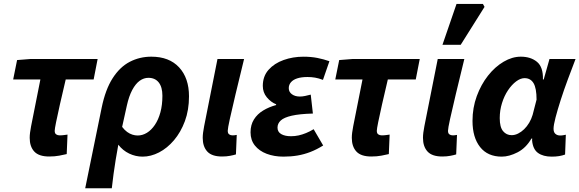

<svg xmlns="http://www.w3.org/2000/svg" viewBox="-20 -803 3015 999"><path d="M235.8 11.3Q182.2 11.3 158.3 -14.6Q134.5 -40.5 134.5 -85.7Q134.5 -98.9 136.4 -113.3Q138.3 -127.7 141.8 -146.3L190.1 -389.4H48.5L68.9 -490.5L139.5 -496.1H488L467.2 -389.4H321.9Q304.5 -316.8 291.8 -259.9Q279 -203 271.8 -167.4Q264.6 -131.8 264.6 -122.6Q264.6 -109 272.2 -103.9Q279.8 -98.7 289.6 -98.7Q303.3 -98.7 312.9 -100.2Q322.5 -101.7 331.3 -102.7L327.1 -1.3Q311.4 2.5 288.2 6.9Q264.9 11.3 235.8 11.3Z M423.3 176.7 509 -242.6Q528.5 -337.6 566.2 -396.2Q603.9 -454.9 655.4 -481.5Q706.9 -508.1 767.3 -508.1Q860.4 -508.1 911.9 -452.5Q963.4 -396.8 963.4 -301.8Q963.4 -230.4 942 -172.6Q920.5 -114.8 885.3 -73.4Q850.2 -32.1 807.6 -10Q765 12 722.1 12Q685.5 12 652.3 -3.9Q619 -19.8 595.6 -50.1Q588 -9.6 582 27.7Q576 65 570.9 101.8Q565.7 138.7 561.7 176.7ZM696.1 -98Q721.5 -98 744.5 -112.1Q767.5 -126.1 785.8 -153.2Q804.2 -180.3 814.6 -218.5Q825 -256.6 825 -304.8Q825 -349.7 806 -373.9Q787 -398.1 752.1 -398.1Q728.4 -398.1 707 -382.9Q685.7 -367.6 668.3 -335.3Q650.9 -302.9 639.8 -252.6L615.5 -142.7Q628.1 -126.1 641.6 -116.4Q655.2 -106.6 669.2 -102.3Q683.2 -98 696.1 -98Z M1135.1 11.3Q1082.2 11.3 1058.5 -14.6Q1034.8 -40.5 1034.8 -85.7Q1034.8 -98.9 1036.7 -113.3Q1038.6 -127.7 1042.1 -146.3L1111.6 -496.1H1250Q1225 -393.8 1205.8 -313.7Q1186.5 -233.6 1175.8 -184Q1165 -134.5 1165 -122.6Q1165 -109 1172.3 -103.9Q1179.6 -98.7 1189.1 -98.7Q1193.7 -98.7 1199.7 -99.2Q1205.6 -99.7 1211.8 -101.1L1207.6 0.4Q1195.6 4.2 1177.2 7.7Q1158.7 11.3 1135.1 11.3Z M1454.6 12Q1406.5 12 1367.5 -2.8Q1328.6 -17.6 1306.1 -45.9Q1283.6 -74.2 1283.6 -114.5Q1283.6 -153.2 1301.2 -181.4Q1318.8 -209.6 1349.2 -228Q1379.6 -246.4 1416.7 -256.4V-260.4Q1389.3 -271.4 1368.3 -296.7Q1347.4 -322 1347.4 -356Q1347.4 -406.2 1377.4 -439.9Q1407.3 -473.5 1455.8 -490.8Q1504.2 -508 1558.8 -508Q1598.5 -508 1631.5 -501.5Q1664.5 -494.9 1694 -484.5L1660.4 -387.4Q1638 -395.9 1619.1 -399.1Q1600.2 -402.3 1580 -402.3Q1548.8 -402.3 1527.1 -395.4Q1505.5 -388.6 1494 -375.3Q1482.5 -362 1482.5 -344.4Q1482.5 -324.4 1498.9 -312.6Q1515.2 -300.7 1540.2 -300.7Q1553.5 -300.7 1567.5 -303.7Q1581.4 -306.7 1596.8 -310.7L1608 -212.2Q1538.3 -210.3 1498 -201Q1457.7 -191.8 1440.8 -176.1Q1423.9 -160.5 1423.9 -139Q1423.9 -116.6 1443.1 -105.4Q1462.3 -94.2 1494.2 -94.2Q1514.3 -94.2 1533.6 -98.4Q1553 -102.7 1572.4 -110.7Q1591.9 -118.6 1611.9 -130.8L1661.5 -46Q1627.1 -24.6 1594.5 -12.1Q1562 0.4 1527.8 6.2Q1493.7 12 1454.6 12Z M1911.8 11.3Q1858.2 11.3 1834.3 -14.6Q1810.5 -40.5 1810.5 -85.7Q1810.5 -98.9 1812.4 -113.3Q1814.3 -127.7 1817.8 -146.3L1866.1 -389.4H1724.5L1744.9 -490.5L1815.5 -496.1H2164L2143.2 -389.4H1997.9Q1980.5 -316.8 1967.8 -259.9Q1955 -203 1947.8 -167.4Q1940.6 -131.8 1940.6 -122.6Q1940.6 -109 1948.2 -103.9Q1955.8 -98.7 1965.6 -98.7Q1979.3 -98.7 1988.9 -100.2Q1998.5 -101.7 2007.3 -102.7L2003.1 -1.3Q1987.4 2.5 1964.2 6.9Q1940.9 11.3 1911.8 11.3Z M2281.1 11.3Q2228.2 11.3 2204.5 -14.6Q2180.8 -40.5 2180.8 -85.7Q2180.8 -98.9 2182.7 -113.3Q2184.6 -127.7 2188.1 -146.3L2257.6 -496.1H2396Q2371 -393.8 2351.8 -313.7Q2332.5 -233.6 2321.8 -184Q2311 -134.5 2311 -122.6Q2311 -109 2318.3 -103.9Q2325.6 -98.7 2335.1 -98.7Q2339.7 -98.7 2345.7 -99.2Q2351.6 -99.7 2357.8 -101.1L2353.6 0.4Q2341.6 4.2 2323.2 7.7Q2304.7 11.3 2281.1 11.3ZM2282.2 -569.9 2355.4 -782.7H2492.5L2501.1 -767.2L2377.1 -569.9Z M2590.6 12Q2517.5 12 2478 -37.9Q2438.5 -87.8 2438.5 -174Q2438.5 -242.2 2460.7 -302.8Q2482.9 -363.3 2519.2 -409.4Q2555.6 -455.5 2600.3 -481.8Q2644.9 -508.1 2689.9 -508.1Q2741.2 -508.1 2773.9 -481.3Q2806.7 -454.4 2805 -389.6H2809L2839.1 -496.1H2974.7Q2955.2 -445.2 2934.6 -390Q2914 -334.7 2897.5 -283.2Q2881 -231.6 2870.6 -191.8Q2860.2 -152 2860.2 -132.9Q2860.2 -114.7 2870 -106.4Q2879.8 -98 2894.4 -98Q2904.5 -98 2911.2 -99.5Q2917.8 -101 2924.1 -102L2920.2 1.1Q2905.6 6.5 2888.5 9.3Q2871.4 12 2850.5 12Q2806.2 12 2779.4 -7.2Q2752.6 -26.4 2748.5 -72.4Q2748.5 -74 2748.8 -76.7Q2749 -79.4 2749.2 -82.2H2745.2Q2717 -33.2 2673.2 -10.6Q2629.4 12 2590.6 12ZM2642.1 -99.7Q2658.9 -99.7 2675.6 -108Q2692.2 -116.2 2707.1 -130.6Q2722 -145 2733.5 -164.4Q2744.9 -183.8 2751.3 -205.3L2771.8 -284.7Q2771.8 -344.2 2756.1 -370.3Q2740.4 -396.4 2709.4 -396.4Q2688.3 -396.4 2665.5 -379.4Q2642.7 -362.3 2623.2 -333.3Q2603.7 -304.3 2592 -266.7Q2580.2 -229.2 2580.2 -188.3Q2580.2 -141.5 2597.6 -120.6Q2615 -99.7 2642.1 -99.7Z"/></svg>

Font: Source Sans 3
Style: Italic
Weight: 200
Italic angle: -11°
Designer: Paul D. Hunt
Foundry: Adobe
Version: Version 3.046;hotconv 1.0.118;makeotfexe 2.5.65603